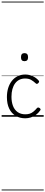

<svg xmlns="http://www.w3.org/2000/svg" viewBox="-20 -1435 557 2360"><path d="M291 19Q223 19 172 -11.5Q121 -42 93 -100Q65 -158 65 -241Q65 -302 80.5 -352.5Q96 -403 125.5 -440.5Q155 -478 197 -498.5Q239 -519 291 -519Q337 -519 381.5 -499Q426 -479 455 -445Q462 -437 460.5 -429.5Q459 -422 450 -413Q441 -404 433.5 -404Q426 -404 420 -410Q391 -437 362 -453.5Q333 -470 288 -470Q250 -470 219 -455Q188 -440 166 -410.5Q144 -381 132.5 -339.5Q121 -298 121 -245Q121 -182 139.5 -133.5Q158 -85 196.5 -57.5Q235 -30 292 -30Q323 -30 346.5 -38Q370 -46 391.5 -63.5Q413 -81 435 -107Q442 -114 450 -113.5Q458 -113 467 -107Q475 -101 478 -93.5Q481 -86 475 -79Q452 -45 421.5 -23Q391 -1 357 9Q323 19 291 19ZM281 -683Q259 -683 248.5 -695Q238 -707 238 -732Q238 -757 248.5 -769.5Q259 -782 281 -782Q303 -782 314 -769.5Q325 -757 325 -732Q325 -707 314 -695Q303 -683 281 -683ZM0 895H517V905H0ZM0 -20H517V0H0ZM0 -505H517V-500H0ZM0 -1415H517V-1405H0Z"/></svg>

Font: Playwrite BE WAL Guides
Style: Regular
Weight: 400
Designer: Veronika Burian, José Scaglione
Foundry: TypeTogether
Version: Version 1.003